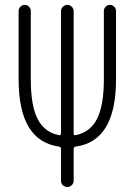

<svg xmlns="http://www.w3.org/2000/svg" viewBox="-20 -750 540 770"><path d="M216.8 -162.1Q54.7 -184.6 54.7 -431.6V-706.1Q54.7 -715.8 62 -723.1Q69.3 -730.5 79.1 -730.5Q88.9 -730.5 96.2 -723.1Q103.5 -715.8 103.5 -706.1V-431.6Q103.5 -325.2 131.3 -272Q159.2 -218.8 216.8 -208Q224.6 -206.1 224.6 -214.8V-705.1Q224.6 -715.8 232.4 -723.1Q240.2 -730.5 250 -730.5Q259.8 -730.5 267.6 -723.1Q275.4 -715.8 275.4 -705.1V-214.8Q275.4 -206.1 283.2 -208Q340.8 -218.8 368.7 -272.5Q396.5 -326.2 396.5 -431.6V-706.1Q396.5 -715.8 403.8 -723.1Q411.1 -730.5 420.9 -730.5Q430.7 -730.5 438 -723.1Q445.3 -715.8 445.3 -706.1V-431.6Q445.3 -183.6 283.2 -162.1Q275.4 -160.2 275.4 -153.3V-25.4Q275.4 -14.6 267.6 -7.3Q259.8 0 250 0Q240.2 0 232.4 -6.8Q224.6 -13.7 224.6 -25.4V-153.3Q224.6 -160.2 216.8 -162.1Z"/></svg>

Font: Rounded-X Mgen+ 1m light
Style: Regular
Weight: 200
Designer: [Source Han Sans]
Ryoko NISHIZUKA  (kana & ideographs); Paul D. Hunt (Latin, Greek & Cyrillic); Wenlong ZHANG  (bopomofo
Version: Version 1.059.20150602